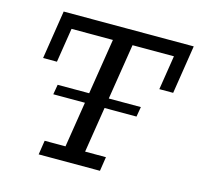

<svg xmlns="http://www.w3.org/2000/svg" viewBox="-89 -679 806 775"><g transform="rotate(15 314.0 -291.5)"><path d="M136.5 0 145.6 -59.3H232.7L306.4 -523.7H133.5L110.9 -380.4H53.1L84.8 -583H628.3L596.6 -380.4H538.8L561.4 -523.7H388.4L314.7 -59.3H401.7L392.6 0ZM130.7 -249.6 137.8 -291.1H485.5L478.4 -249.6Z"/></g></svg>

Font: Rokkitt SemiBold
Style: Italic
Weight: 600
Italic angle: -9°
Designer: Vernon Adams
Foundry: Vernon Adams
Version: Version 3.103